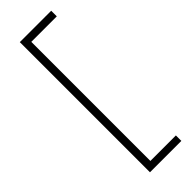

<svg xmlns="http://www.w3.org/2000/svg" viewBox="-304 -772 969 969"><g transform="rotate(-45 181.0 -287.5)"><path d="M101 -752H325V-712H143V138H325V177H101Z"/></g></svg>

Font: Bellota Light
Style: Regular
Weight: 300
Designer: Kemie Guaida
Foundry: Kemie Guaida
Version: Version 4.001